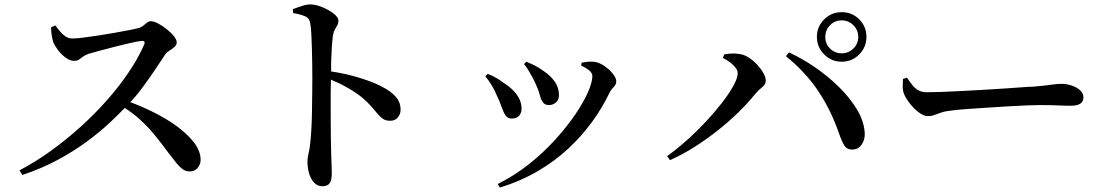

<svg xmlns="http://www.w3.org/2000/svg" viewBox="-20 -796 5010 868"><path d="M211 -673 230 -681Q240 -668 251.5 -654Q263 -640 276.5 -631Q290 -622 307 -622Q326 -622 357 -626Q388 -630 424.5 -635.5Q461 -641 497 -647.5Q533 -654 562 -659.5Q591 -665 606 -669Q618 -672 627 -679.5Q636 -687 644.5 -693.5Q653 -700 662 -700Q676 -700 695.5 -689.5Q715 -679 734.5 -663.5Q754 -648 766.5 -632Q779 -616 779 -605Q779 -593 769 -584Q759 -575 746.5 -567.5Q734 -560 727 -550Q709 -523 683.5 -484.5Q658 -446 626 -403Q600 -367 569 -334Q616 -317 661 -295Q724 -265 775 -228.5Q826 -192 856.5 -152.5Q887 -113 887 -73Q887 -54 874 -37.5Q861 -21 837 -21Q820 -21 806 -31Q792 -41 776.5 -60Q761 -79 740 -107Q710 -148 679 -186Q648 -224 609 -259Q581 -284 544 -308Q514 -277 477 -242Q431 -199 372 -155.5Q313 -112 240.5 -73Q168 -34 81 -5L68 -26Q139 -63 208.5 -113Q278 -163 343 -221.5Q408 -280 464 -343.5Q520 -407 563 -471Q606 -535 632 -595Q636 -604 632 -608Q629 -612 620 -611Q601 -609 568.5 -601.5Q536 -594 500.5 -585Q465 -576 433.5 -567.5Q402 -559 382 -553Q366 -548 356 -540.5Q346 -533 337.5 -527Q329 -521 315 -521Q296 -521 276.5 -535.5Q257 -550 242 -570Q227 -590 221 -605Q217 -618 214 -635.5Q211 -653 211 -673Z M1304 -755Q1325 -762 1345 -769Q1365 -776 1383 -776Q1401 -776 1422.5 -769Q1444 -762 1464.5 -750.5Q1485 -739 1497.5 -726.5Q1510 -714 1510 -703Q1510 -691 1505 -682Q1500 -673 1494 -663Q1488 -653 1485 -635Q1482 -611 1480 -580Q1478 -549 1477 -515Q1477 -494 1477 -473Q1546 -463 1609 -443Q1681 -421 1725 -394Q1754 -377 1772.5 -354.5Q1791 -332 1791 -300Q1791 -280 1778.5 -265Q1766 -250 1744 -250Q1725 -250 1712.5 -258Q1700 -266 1688 -280.5Q1676 -295 1659 -314.5Q1642 -334 1616 -356Q1586 -380 1548 -401Q1517 -419 1476 -436Q1476 -408 1475 -373Q1475 -331 1475 -283.5Q1475 -236 1475.5 -191Q1476 -146 1477 -108Q1478 -72 1479 -48Q1480 -24 1480 -12Q1480 18 1470.5 32Q1461 46 1437 46Q1416 46 1400.5 30Q1385 14 1377.5 -11.5Q1370 -37 1370 -66Q1370 -84 1375 -103Q1380 -122 1383 -153Q1386 -181 1388 -219.5Q1390 -258 1390.5 -299.5Q1391 -341 1391.5 -378.5Q1392 -416 1392 -441Q1392 -472 1391.5 -507.5Q1391 -543 1390 -577.5Q1389 -612 1387.5 -641.5Q1386 -671 1383 -688Q1380 -713 1360 -722Q1340 -731 1305 -737Z M2349 -506 2359 -517Q2382 -508 2401 -498Q2420 -488 2439 -474Q2469 -454 2488 -427Q2507 -400 2507 -365Q2507 -344 2493 -332.5Q2479 -321 2462 -321Q2443 -321 2434 -334Q2425 -347 2419.5 -369Q2414 -391 2401 -418Q2395 -432 2386 -448.5Q2377 -465 2367.5 -480.5Q2358 -496 2349 -506ZM2240 52 2230 36Q2306 -2 2371.5 -54Q2437 -106 2489.5 -164Q2542 -222 2580 -277.5Q2618 -333 2638 -379Q2658 -425 2658 -452Q2658 -465 2645 -476.5Q2632 -488 2607 -500L2610 -513Q2621 -515 2635.5 -516.5Q2650 -518 2662 -517Q2679 -516 2697.5 -506.5Q2716 -497 2731.5 -483Q2747 -469 2756.5 -454.5Q2766 -440 2766 -428Q2766 -414 2753.5 -401.5Q2741 -389 2733 -372Q2703 -309 2657 -245.5Q2611 -182 2550 -125Q2489 -68 2411.5 -22.5Q2334 23 2240 52ZM2174 -451 2185 -462Q2207 -454 2226.5 -442Q2246 -430 2259 -420Q2297 -396 2317.5 -366.5Q2338 -337 2338 -305Q2338 -286 2327 -273Q2316 -260 2294 -260Q2275 -260 2265.5 -274Q2256 -288 2248.5 -310.5Q2241 -333 2228 -360Q2216 -389 2202.5 -411Q2189 -433 2174 -451Z M3673 -629Q3673 -676 3706 -708.5Q3739 -741 3785 -741Q3832 -741 3864.5 -708.5Q3897 -676 3897 -629Q3897 -583 3864.5 -550Q3832 -517 3785 -517Q3739 -517 3706 -550Q3673 -583 3673 -629ZM3711 -629Q3711 -598 3732.5 -576.5Q3754 -555 3785 -555Q3816 -555 3838 -576.5Q3860 -598 3860 -629Q3860 -660 3838 -682Q3816 -704 3785 -704Q3754 -704 3732.5 -682Q3711 -660 3711 -629ZM3248 -534 3254 -550Q3267 -553 3286 -554Q3305 -555 3323 -552Q3345 -549 3365.5 -535.5Q3386 -522 3403.5 -503Q3421 -484 3431.5 -465Q3442 -446 3442 -431Q3442 -414 3425.5 -401.5Q3409 -389 3394 -371Q3361 -330 3318 -288Q3275 -246 3224.5 -206Q3174 -166 3119.5 -131.5Q3065 -97 3009 -72L2996 -90Q3039 -121 3084.5 -161.5Q3130 -202 3171 -246Q3212 -290 3244.5 -332Q3277 -374 3296 -409Q3315 -444 3315 -465Q3315 -478 3305 -490.5Q3295 -503 3280 -514.5Q3265 -526 3248 -534ZM3834 -120Q3809 -119 3797 -138.5Q3785 -158 3773 -193Q3737 -297 3680 -383Q3623 -469 3533 -542L3547 -559Q3606 -532 3665 -491.5Q3724 -451 3773.5 -402Q3823 -353 3854 -301.5Q3885 -250 3889 -199Q3891 -177 3884 -159Q3877 -141 3864.5 -130.5Q3852 -120 3834 -120Z M4080 -445Q4093 -426 4105 -411Q4117 -396 4132.5 -387.5Q4148 -379 4172 -379Q4197 -379 4237.5 -380.5Q4278 -382 4327 -384.5Q4376 -387 4426.5 -390Q4477 -393 4522.5 -396Q4568 -399 4601 -401.5Q4634 -404 4648 -404Q4698 -408 4728.5 -412.5Q4759 -417 4778 -417Q4803 -417 4826 -409Q4849 -401 4863.5 -387.5Q4878 -374 4878 -355Q4878 -337 4864 -327.5Q4850 -318 4821 -318Q4793 -318 4762.5 -319.5Q4732 -321 4681 -321Q4660 -321 4621 -319.5Q4582 -318 4534 -315Q4486 -312 4438.5 -309Q4391 -306 4350.5 -303Q4310 -300 4287 -297Q4255 -294 4236 -287.5Q4217 -281 4204 -276Q4191 -271 4174 -271Q4157 -271 4135 -287Q4113 -303 4094.5 -326.5Q4076 -350 4067 -371Q4061 -387 4061 -404.5Q4061 -422 4062 -439Z"/></svg>

Font: Early Summer Mincho SemiBold
Style: Regular
Weight: 600
Designer: GuiWonder
Version: Version 1.002